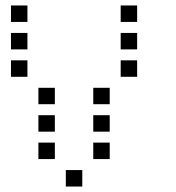

<svg xmlns="http://www.w3.org/2000/svg" viewBox="-20 -700 640 700"><path d="M21 -680Q20 -680 20 -680Q20 -680 20 -679V-621Q20 -620 20 -620Q20 -620 21 -620H79Q80 -620 80 -620Q80 -620 80 -621V-679Q80 -680 80 -680Q80 -680 79 -680ZM421 -680Q420 -680 420 -680Q420 -680 420 -679V-621Q420 -620 420 -620Q420 -620 421 -620H479Q480 -620 480 -620Q480 -620 480 -621V-679Q480 -680 480 -680Q480 -680 479 -680ZM21 -580Q20 -580 20 -580Q20 -580 20 -579V-521Q20 -520 20 -520Q20 -520 21 -520H79Q80 -520 80 -520Q80 -520 80 -521V-579Q80 -580 80 -580Q80 -580 79 -580ZM421 -580Q420 -580 420 -580Q420 -580 420 -579V-521Q420 -520 420 -520Q420 -520 421 -520H479Q480 -520 480 -520Q480 -520 480 -521V-579Q480 -580 480 -580Q480 -580 479 -580ZM21 -480Q20 -480 20 -480Q20 -480 20 -479V-421Q20 -420 20 -420Q20 -420 21 -420H79Q80 -420 80 -420Q80 -420 80 -421V-479Q80 -480 80 -480Q80 -480 79 -480ZM421 -480Q420 -480 420 -480Q420 -480 420 -479V-421Q420 -420 420 -420Q420 -420 421 -420H479Q480 -420 480 -420Q480 -420 480 -421V-479Q480 -480 480 -480Q480 -480 479 -480ZM121 -380Q120 -380 120 -380Q120 -380 120 -379V-321Q120 -320 120 -320Q120 -320 121 -320H179Q180 -320 180 -320Q180 -320 180 -321V-379Q180 -380 180 -380Q180 -380 179 -380ZM321 -380Q320 -380 320 -380Q320 -380 320 -379V-321Q320 -320 320 -320Q320 -320 321 -320H379Q380 -320 380 -320Q380 -320 380 -321V-379Q380 -380 380 -380Q380 -380 379 -380ZM121 -280Q120 -280 120 -280Q120 -280 120 -279V-221Q120 -220 120 -220Q120 -220 121 -220H179Q180 -220 180 -220Q180 -220 180 -221V-279Q180 -280 180 -280Q180 -280 179 -280ZM321 -280Q320 -280 320 -280Q320 -280 320 -279V-221Q320 -220 320 -220Q320 -220 321 -220H379Q380 -220 380 -220Q380 -220 380 -221V-279Q380 -280 380 -280Q380 -280 379 -280ZM121 -180Q120 -180 120 -180Q120 -180 120 -179V-121Q120 -120 120 -120Q120 -120 121 -120H179Q180 -120 180 -120Q180 -120 180 -121V-179Q180 -180 180 -180Q180 -180 179 -180ZM321 -180Q320 -180 320 -180Q320 -180 320 -179V-121Q320 -120 320 -120Q320 -120 321 -120H379Q380 -120 380 -120Q380 -120 380 -121V-179Q380 -180 380 -180Q380 -180 379 -180ZM221 -80Q220 -80 220 -80Q220 -80 220 -79V-21Q220 -20 220 -20Q220 -20 221 -20H279Q280 -20 280 -20Q280 -20 280 -21V-79Q280 -80 280 -80Q280 -80 279 -80Z"/></svg>

Font: Doto Black Medium
Style: Regular
Weight: 500
Monospace: yes
Version: Version 1.000